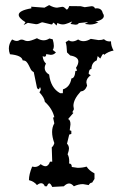

<svg xmlns="http://www.w3.org/2000/svg" viewBox="-20 -736 484 761"><path d="M187 4.9Q180.2 -9.3 175.3 -9.3Q170.4 -9.3 166 2.4H157.7Q152.8 -9.8 143.1 -9.8Q135.7 -9.8 126.5 -2.4Q115.7 -16.6 94.7 -22Q94.7 -44.9 107.4 -75.7L117.7 -74.2Q130.9 -74.2 141.1 -85.4Q152.3 -77.1 160.2 -77.1Q171.9 -77.1 178.2 -95.2H187L185.1 -151.9Q192.4 -157.7 195.3 -168.9Q186.5 -192.9 186.5 -212.9Q186.5 -232.4 195.3 -247.1L190.4 -270L195.3 -271.5Q187.5 -305.7 157.7 -332.5Q156.2 -348.6 136.2 -370.1Q141.6 -377 141.6 -383.3L138.7 -391.1Q135.7 -382.3 132.3 -382.3Q129.4 -382.3 126.5 -388.7L113.8 -450.2Q105.5 -454.1 101.6 -461.9Q97.7 -469.7 94 -477.3Q90.3 -484.9 85.2 -490.7Q80.1 -496.6 69.8 -496.6Q66.9 -516.6 19.5 -521Q15.1 -532.7 15.1 -543.9Q15.1 -562.5 27.8 -579.6Q38.6 -573.7 46.4 -573.7Q52.2 -573.7 56.2 -576.4Q60.1 -579.1 65.9 -579.1Q71.3 -579.1 76.7 -576.2Q82 -573.2 90.3 -573.2Q101.1 -573.2 126.5 -584.5Q140.6 -576.2 152.8 -576.2Q164.6 -576.2 175.8 -583.5L189 -580.1Q193.4 -564.5 193.4 -554.7Q193.4 -543.9 189 -538.1L201.7 -528.3Q193.4 -518.6 181.2 -518.6L163.1 -521.5Q163.1 -511.2 156.2 -511.2L148.9 -513.2Q151.4 -493.2 162.1 -484.4Q157.2 -475.1 157.2 -466.3Q157.2 -450.7 174.8 -440.4Q181.2 -386.7 218.3 -366.7H229L229.5 -381.8Q257.3 -390.6 263.2 -425.3Q276.4 -425.3 278.8 -454.6L285.6 -456.1L281.2 -467.3Q290.5 -481 290.5 -492.2Q290.5 -510.7 258.3 -516.1L245.6 -528.3Q244.6 -556.6 240.2 -568.8L252.4 -576.2Q258.8 -571.8 266.1 -571.8Q277.3 -571.8 289.6 -579.6Q299.3 -572.8 311 -572.8Q324.7 -572.8 339.8 -582L370.6 -577.1Q383.8 -577.1 392.1 -580.6Q401.4 -571.8 414.1 -571.8L419.9 -572.3Q419.9 -553.2 430.2 -535.6Q410.2 -532.2 392.6 -518.6L390.1 -522.5Q386.2 -522.5 377.4 -503.9L367.2 -513.7L363.3 -496.6Q343.3 -488.8 342.3 -462.4Q332 -462.4 331.5 -442.9L339.8 -438Q322.3 -425.3 322.3 -409.7L325.2 -396Q316.4 -374 300.3 -374Q271 -342.3 271 -316.4L272.9 -303.2L266.6 -291L271 -288.6L250 -264.2Q259.3 -260.7 259.3 -243.2L256.3 -219.7L262.7 -217.3V-205.1L254.4 -202.6L245.6 -166.5Q253.4 -158.7 253.4 -147Q253.4 -139.6 248 -124.5Q254.4 -113.8 254.4 -96.2L253.9 -87.9Q264.6 -87.9 264.6 -74.2L287.6 -70.8Q307.1 -70.8 323.2 -75.7Q333.5 -59.6 354.5 -48.8V-26.9L345.2 -12.2Q336.9 -12.2 331.5 -2.4L309.1 -6.3Q291 -6.3 272.9 2.4Q263.2 -8.8 253.9 -8.8Q244.1 -8.8 232.9 2.4ZM174.8 -715.8Q192.9 -705.6 206.1 -705.6L226.6 -709Q230.5 -709 233.4 -707.3Q236.3 -705.6 238.3 -703.6Q240.2 -701.7 241.7 -700Q243.2 -698.2 244.6 -698.2Q249.5 -698.2 254.4 -711.9L299.8 -711.4L315.9 -707.5L342.8 -711.4Q353.5 -711.4 356.4 -702.6L363.3 -703.1Q383.3 -703.1 387.2 -684.1Q391.6 -678.2 391.6 -672.9Q391.6 -657.7 357.9 -649.9L370.1 -647.9Q355 -638.7 335.9 -638.7L315.9 -641.1L329.6 -648.4L292 -644.5Q290 -638.2 278.3 -638.2L259.3 -641.1L266.1 -650.9Q265.1 -650.9 261.2 -648.9Q257.3 -647 251.7 -644.8Q246.1 -642.6 240.2 -640.9Q234.4 -639.2 229.5 -639.2Q218.3 -639.2 207.5 -645L204.1 -634.8Q194.3 -646 190.9 -646Q189.9 -646 189.7 -645Q189.5 -644 189 -642.6Q188.5 -641.1 187.3 -640.1Q186 -639.2 183.1 -639.2L148.9 -647.5Q145 -647.5 142.3 -646.2Q139.6 -645 137.2 -643.8Q134.8 -642.6 131.3 -641.4Q127.9 -640.1 122.6 -640.1L90.3 -645.5L73.7 -636.7L81.1 -647.9Q54.2 -664.6 54.2 -677.2Q54.2 -694.3 104.5 -703.1L103.5 -709.5L156.2 -705.6Z"/></svg>

Font: Truetypewriter PolyglOTT
Style: Regular
Weight: 400
Designer: Sergey Beatoff a.k.a. Sam_T
Version: Version 3.76